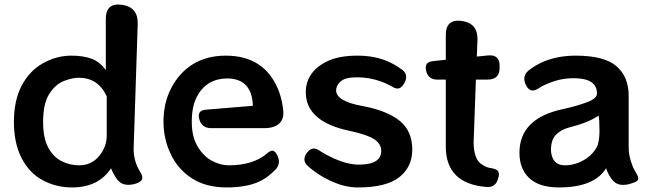

<svg xmlns="http://www.w3.org/2000/svg" viewBox="-20 -811 2859 842"><path d="M296 11Q224 11 165 -22Q108 -53 74 -119Q41 -184 41 -277Q41 -372 76 -437Q110 -501 169 -534Q228 -567 294 -567Q346 -567 383 -553Q417 -540 444 -504V-728Q444 -800 515 -790Q585 -780 584 -708L566 -158Q566 -105 593 -60Q607 -39 603.5 -26.5Q600 -14 576 -6Q552 2 530 -1.5Q508 -5 493 -25Q476 -49 467 -73Q412 11 296 11ZM327 -86Q381 -86 414.5 -126.5Q448 -167 448 -216V-389Q410 -470 326 -470Q296 -470 259.5 -455.5Q223 -441 196 -399Q169 -357 169 -276Q169 -206 191.5 -164Q214 -122 250.5 -104Q287 -86 327 -86Z M974 11Q882 11 820 -30Q758 -71 728 -137Q697 -202 697 -278Q697 -360 731 -425Q765 -491 825 -529Q887 -567 970 -567Q1137 -567 1199 -421Q1207 -402 1212.5 -381Q1218 -360 1221 -336Q1228 -292 1206 -270.5Q1184 -249 1139 -249H906Q865 -249 854 -288Q843 -327 883 -330L1089 -347Q1085 -467 975 -467Q933 -467 898 -447Q863 -426 842 -384Q821 -342 821 -277Q821 -211 847 -168Q873 -125 909 -106Q947 -86 983 -86Q1090 -86 1151 -138Q1165 -151 1175.5 -150Q1186 -149 1195 -132Q1214 -96 1189 -68Q1151 -29 1113 -13Q1058 11 974 11Z M1549 11Q1498 11 1448 -10Q1399 -30 1361 -58Q1352 -64 1344.5 -70.5Q1337 -77 1330 -83Q1302 -108 1326 -141L1328 -143Q1351 -173 1383 -149Q1410 -132 1444 -116Q1506 -89 1554 -89Q1652 -89 1652 -150Q1652 -179 1622 -200Q1592 -220 1514 -237Q1321 -277 1321 -407Q1321 -452 1346 -487Q1370 -522 1421 -545Q1471 -567 1548 -567Q1628 -567 1689 -538Q1706 -530 1719.5 -521.5Q1733 -513 1744 -505Q1760 -493 1761 -476.5Q1762 -460 1751 -443Q1740 -425 1727.5 -423Q1715 -421 1698 -432Q1687 -438 1675.5 -443.5Q1664 -449 1650 -454Q1599 -472 1546 -472Q1494 -472 1474 -454Q1454 -436 1454 -415Q1454 -367 1570 -346Q1677 -326 1733 -281Q1788 -236 1788 -155Q1788 -79 1731 -34Q1674 11 1549 11Z M2113 9Q1935 -6 1935 -168V-462H1897Q1859 -462 1849 -499V-501Q1839 -539 1879 -543L1935 -549V-658Q1935 -729 2006 -719Q2075 -709 2074 -638L2071 -563L2121 -568Q2171 -572 2171 -523V-514Q2171 -462 2119 -462H2067L2057 -186Q2057 -152 2066 -126Q2075 -99 2101 -85Q2115 -76 2137 -73Q2156 -70 2163.5 -61Q2171 -52 2166 -33L2165 -30Q2154 13 2113 9Z M2431 11Q2345 11 2301 -30Q2258 -70 2258 -141Q2258 -293 2451 -333Q2510 -346 2555 -363Q2598 -379 2598 -401Q2598 -468 2496 -468Q2439 -468 2389 -447Q2362 -437 2341 -423Q2324 -412 2311 -414.5Q2298 -417 2288 -435Q2278 -453 2279.5 -470Q2281 -487 2296 -500Q2327 -526 2369 -543Q2431 -567 2504 -567Q2630 -567 2683 -521Q2737 -475 2737 -391V-164Q2737 -127 2752 -89Q2755 -79 2760 -70Q2765 -61 2770 -52Q2781 -35 2778.5 -25Q2776 -15 2756 -9L2747 -6Q2723 2 2701 -1Q2679 -4 2664 -24Q2647 -45 2638 -73Q2586 11 2431 11ZM2457 -86Q2501 -86 2542 -110Q2583 -134 2601 -174Q2609 -202 2609 -236Q2609 -289 2605 -304Q2560 -273 2476 -252Q2439 -242 2417.5 -219.5Q2396 -197 2396 -151Q2401 -86 2457 -86Z"/></svg>

Font: s+UCsàWOS
Style: Regular
Weight: 400
Designer: FontworksQlS√∏0¬ü¬ôs√†OS¬àe[W\~√Ñ: ZERO[P0e√∂QI¬ä0¬ÉFSW0¬ò¬ëQ√°0R¬ûO0Little White Dog0YHv}N_0^_qMagmeta0v
Version: Version 1.000; 20230222